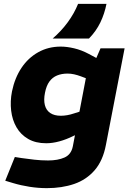

<svg xmlns="http://www.w3.org/2000/svg" viewBox="-20 -767 675 996"><path d="M223 209Q179 209 133.7 202Q88.5 195 47.1 182.5L7.2 170.5L57 47.4L91.9 52.9Q123.4 57.4 158.4 61.4Q193.4 65.4 229.5 65.4Q280.1 65.4 314.6 50.1Q349.1 34.8 357.7 -7.3L431.7 -394.6L461.1 -423.5L501.5 -516.4H626.4L529.4 -15.3Q513.9 66.6 471 116.1Q428.1 165.5 364.7 187.3Q301.3 209 223 209ZM219.6 -23.9Q164.7 -23.9 126.2 -46.2Q87.7 -68.4 65.7 -106.4Q43.7 -144.3 37.9 -192.8Q32.1 -241.4 42.2 -293Q56.7 -362.9 91.4 -414.9Q126.1 -466.9 178.4 -496.1Q230.6 -525.3 295.1 -525.3Q327.1 -525.3 365 -516.3Q403 -507.3 440.5 -487.3L491.9 -459.7L442 -355L399 -371.2Q381.5 -377.7 364.5 -381.5Q347.4 -385.3 330.4 -385.3Q299.8 -385.3 275.9 -375.4Q252.1 -365.6 236.3 -344.1Q220.5 -322.5 213.4 -285.9Q205.9 -248.8 212.7 -222Q219.5 -195.1 240.6 -180.8Q261.6 -166.5 295.8 -166.5Q311.3 -166.5 328.6 -169.5Q345.9 -172.5 363.5 -178.5L392.6 -187.6L419.5 -89.8L358.8 -60.8Q323.4 -43.3 287.7 -33.6Q252 -23.9 219.6 -23.9ZM253.1 -567Q298.1 -606 331.6 -651.7Q365.1 -697.5 385.1 -747H532.4Q522.4 -696 500.7 -650.7Q478.9 -605.5 441.5 -567Z"/></svg>

Font: REM Medium
Style: Italic
Weight: 500
Italic angle: -11°
Designer: Octavio Pardo
Foundry: Ashler Design
Version: Version 1.005;gftools[0.9.28]